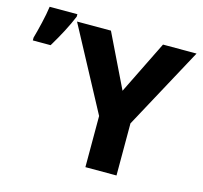

<svg xmlns="http://www.w3.org/2000/svg" viewBox="-109 -871 1049 990"><g transform="rotate(15 415.0 -375.5)"><path d="M512 -430 652 -714H831L595 -278V0H429V-273L193 -714H374ZM-2 -561H93Q122 -609 145 -653Q168 -697 185 -738V-751H37Q32 -713 20 -662Q8 -611 -2 -576Z"/></g></svg>

Font: Noto Sans UI Extra
Style: Regular
Weight: 800
Designer: Monotype Design Team
Foundry: Monotype Imaging Inc.
Version: Version 1.901